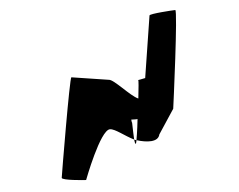

<svg xmlns="http://www.w3.org/2000/svg" viewBox="-45 -616 833 669"><g transform="rotate(-5 371.5 -281.5)"><path d="M146 -15C145 -6 224 0 230 0C230 0 294 -169 328 -169C346 -169 378 -141 409 -126C408 -139 408 -159 407 -185C405 -188 406 -192 405 -196C413 -196 421 -195 427 -196C423 -157 417 -124 417 -124V-123C452 -112 492 -109 498 -136L554 -221C555 -227 600 -563 591 -563C583 -563 501 -558 500 -552L466 -336C454 -333 439 -331 441 -331C443 -331 440 -303 436 -267C408 -279 357 -341 339 -341L210 -361C204 -361 147 -24 146 -15ZM409 -126C411 -107 414 -105 417 -123C415 -124 411 -124 409 -126Z"/></g></svg>

Font: Ampere
Style: SCUltCndIta
Weight: 400
Version: Version 1